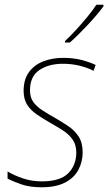

<svg xmlns="http://www.w3.org/2000/svg" viewBox="-20 -783 458 813"><path d="M156 10Q106 10 70 -2.5Q34 -15 12 -27V-57Q40 -40 77.5 -27.5Q115 -15 157 -15Q235 -15 269 -49.5Q303 -84 303 -137Q303 -170 287.5 -192Q272 -214 247.5 -230Q223 -246 196 -261Q165 -279 138.5 -296.5Q112 -314 96 -338Q80 -362 80 -398Q80 -447 103 -478Q126 -509 164 -523.5Q202 -538 247 -538Q291 -538 325.5 -529Q360 -520 385 -508L376 -483Q352 -496 318 -504.5Q284 -513 246 -513Q187 -513 147 -486.5Q107 -460 107 -400Q107 -370 121.5 -350.5Q136 -331 160 -315.5Q184 -300 211 -285Q240 -268 267.5 -250Q295 -232 312.5 -205.5Q330 -179 330 -138Q330 -98 312 -64Q294 -30 255.5 -10Q217 10 156 10ZM255 -603V-609Q277 -629 302.5 -657Q328 -685 351 -713Q374 -741 388 -763H418V-756Q393 -722 353 -679Q313 -636 276 -603Z"/></svg>

Font: Noto Sans Disp Thin
Style: Italic
Weight: 100
Italic angle: -12°
Designer: Monotype Design Team
Foundry: Monotype Imaging Inc.
Version: Version 2.000;GOOG;noto-source:20170915:90ef993387c0